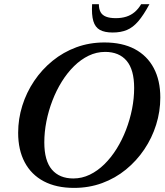

<svg xmlns="http://www.w3.org/2000/svg" viewBox="-20 -904 802 936"><path d="M196 -210Q196 -120.5 233 -77.2Q270 -34 337.5 -34Q379.5 -34 417.8 -52.5Q456 -71 489 -103.5Q522 -136 548.8 -179Q575.5 -222 594.5 -271.5Q613.5 -321 623.8 -373Q634 -425 634 -475Q634 -564.5 597.2 -607.8Q560.5 -651 492.5 -651Q450.5 -651 412.2 -632.5Q374 -614 341 -581.5Q308 -549 281.2 -506Q254.5 -463 235.5 -413.5Q216.5 -364 206.2 -312Q196 -260 196 -210ZM761.5 -428.5Q761.5 -360.5 741.2 -296Q721 -231.5 683.5 -175.8Q646 -120 594 -77.5Q542 -35 478 -11.5Q414 12 341 12Q254.5 12 193.5 -20.2Q132.5 -52.5 100.5 -112.8Q68.5 -173 68.5 -256.5Q68.5 -324.5 88.8 -389Q109 -453.5 146.5 -509.2Q184 -565 236.2 -607.5Q288.5 -650 352.2 -673.5Q416 -697 489 -697Q576 -697 636.8 -664.8Q697.5 -632.5 729.5 -572.2Q761.5 -512 761.5 -428.5ZM544.5 -815.5Q573 -815.5 595.8 -822.8Q618.5 -830 636.5 -845.2Q654.5 -860.5 668 -883.5H708.5Q680 -830.5 654 -800.2Q628 -770 598.5 -757.8Q569 -745.5 529.5 -745.5Q490 -745.5 467 -758.2Q444 -771 435 -801.2Q426 -831.5 429 -883.5H462Q462 -860.5 470.2 -845.2Q478.5 -830 496.8 -822.8Q515 -815.5 544.5 -815.5Z"/></svg>

Font: Newsreader 36pt SemiBold
Style: Italic
Weight: 600
Italic angle: -17°
Designer: Hugues Gentile
Foundry: Production Type
Version: Version 1.003